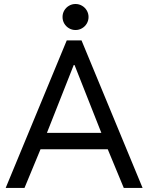

<svg xmlns="http://www.w3.org/2000/svg" viewBox="-20 -917 724 937"><path d="M305.7 -719.7H377.9L675.8 0H584L505.9 -188.5H177.7L99.6 0H7.8ZM474.6 -268.6 343.8 -599.6H339.8L209 -268.6ZM285.2 -834Q285.2 -851.6 293.7 -866Q302.2 -880.4 316.7 -888.9Q331.1 -897.5 348.6 -897.5Q365.7 -897.5 380.4 -888.9Q395 -880.4 403.6 -865.7Q412.1 -851.1 412.1 -834Q412.1 -816.9 403.6 -802.2Q395 -787.6 380.4 -779.1Q365.7 -770.5 348.6 -770.5Q331.1 -770.5 316.7 -779.1Q302.2 -787.6 293.7 -802Q285.2 -816.4 285.2 -834Z"/></svg>

Font: Reddit Sans Strawberry
Style: Regular
Weight: 400
Designer: Stephen Hutchings
Foundry: Reddit
Version: Version 1.013